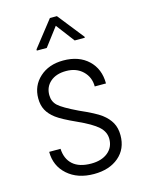

<svg xmlns="http://www.w3.org/2000/svg" viewBox="-115 -814 675 894"><g transform="rotate(-15 223.0 -367.5)"><path d="M336.4 -129.9Q336.4 -164.1 308.1 -189.7Q279.8 -215.3 212.2 -245.8Q144.5 -276.4 117.7 -296.6Q90.8 -316.9 78.1 -340.8Q65.4 -364.7 65.4 -397.5Q65.4 -458.5 109.4 -498.3Q153.3 -538.1 223.1 -538.1Q298.3 -538.1 343.3 -495.6Q388.2 -453.1 388.2 -383.3H334Q334 -428.2 303.2 -457.8Q272.5 -487.3 223.1 -487.3Q175.3 -487.3 147.2 -462.9Q119.1 -438.5 119.1 -399.4Q119.1 -367.7 140.6 -347.7Q162.1 -327.6 233.4 -293.5Q307.1 -261.2 335 -240.2Q362.8 -219.2 377 -193.6Q391.1 -168 391.1 -132.8Q391.1 -67.4 345.7 -28.8Q300.3 9.8 226.1 9.8Q147.5 9.8 98.9 -33.2Q50.3 -76.2 50.3 -144H105Q107.4 -94.7 137.9 -67.6Q168.5 -40.5 226.1 -40.5Q275.9 -40.5 306.2 -64.9Q336.4 -89.4 336.4 -129.9ZM348.1 -619.1V-614.3H299.3L231.9 -703.1L164.6 -614.3H116.7V-620.1L214.8 -745.1H248.5Z"/></g></svg>

Font: Roboto Condensed Light
Style: Regular
Weight: 300
Designer: Google
Version: Version 2.134; 2016